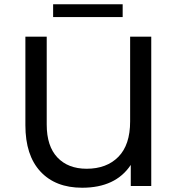

<svg xmlns="http://www.w3.org/2000/svg" viewBox="-20 -872 834 900"><path d="M689 -700V0H593V-99Q522 8 365 8Q240 8 169.5 -68Q99 -144 99 -285V-700H199V-288Q199 -187 249 -134Q299 -81 386 -81Q480 -81 535 -137Q590 -193 590 -303V-700ZM229 -852H555V-792H229Z"/></svg>

Font: Montserrat Alternates Medium
Style: Regular
Weight: 500
Designer: Julieta Ulanovsky
Foundry: Julieta Ulanovsky
Version: Version 7.200